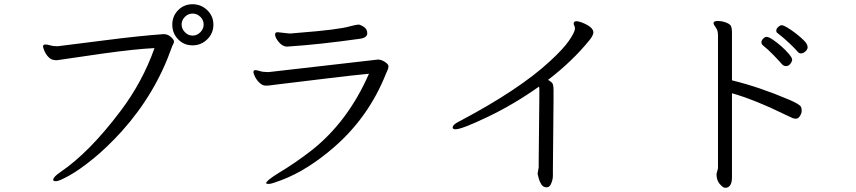

<svg xmlns="http://www.w3.org/2000/svg" viewBox="-20 -825 4040 906"><path d="M254 -607Q305 -613 472 -634.5Q639 -656 752 -664Q772 -664 786.5 -650.5Q801 -637 801 -630Q801 -623 797 -616Q793 -609 790 -600Q713 -382 555 -206Q486 -130 421 -77Q356 -24 307.5 3Q259 30 245 30Q231 30 231 24Q231 10 265 -13Q401 -105 548 -300Q653 -439 709 -598Q621 -594 463 -572L257 -542Q253 -541 250 -541H243Q223 -541 209.5 -555Q196 -569 189.5 -585Q183 -601 183 -605Q183 -614 192 -615H195Q204 -615 217 -611Q230 -607 246 -607ZM889 -657Q910 -657 925.5 -673Q941 -689 941 -709.5Q941 -730 925.5 -745.5Q910 -761 889 -761Q868 -761 852.5 -745.5Q837 -730 837 -709.5Q837 -689 852.5 -673Q868 -657 889 -657ZM888.5 -805Q929 -805 958 -777Q987 -749 987 -708.5Q987 -668 958 -639.5Q929 -611 888.5 -611Q848 -611 820.5 -639.5Q793 -668 793 -708.5Q793 -749 820.5 -777Q848 -805 888.5 -805Z M1249 -485 1764 -544Q1779 -544 1796 -533Q1813 -522 1813 -512.5Q1813 -503 1809.5 -496Q1806 -489 1802 -479Q1721 -274 1558 -132Q1432 -22 1308 25Q1261 43 1248.5 43Q1236 43 1236 39Q1236 28 1292 -7Q1374 -56 1451 -116Q1622 -251 1721 -477Q1638 -469 1540 -457Q1442 -445 1387.5 -438.5Q1333 -432 1296 -427.5Q1259 -423 1253 -422Q1247 -421 1242 -421H1233Q1219 -421 1205.5 -433.5Q1192 -446 1184 -461.5Q1176 -477 1176 -485Q1176 -493 1183 -494H1185Q1193 -494 1206.5 -489.5Q1220 -485 1242 -485ZM1290 -673 1345 -667H1352Q1360 -668 1386 -670Q1579 -685 1632 -701Q1663 -709 1671.5 -709Q1680 -709 1696.5 -698.5Q1713 -688 1713 -667.5Q1713 -647 1678 -642Q1486 -615 1347 -606L1335 -605Q1309 -605 1287 -638Q1278 -652 1278 -662.5Q1278 -673 1290 -673Z M2517 -7 2522 -36V-68L2525 -368V-408Q2525 -412 2523 -416Q2404 -332 2281.5 -273.5Q2159 -215 2130 -215Q2116 -215 2116 -223Q2116 -237 2145 -251Q2431 -402 2576 -537Q2638 -594 2664.5 -632.5Q2691 -671 2693 -688V-691Q2693 -699 2690 -704Q2687 -709 2687 -714Q2687 -725 2701 -725Q2709 -725 2728 -718Q2780 -697 2780 -672Q2780 -659 2762 -636Q2681 -536 2566 -448Q2586 -437 2589 -427Q2592 -417 2592 -400V-354L2589 -30V4Q2589 21 2582 38Q2575 59 2559 59Q2543 59 2534 44.5Q2525 30 2521.5 14.5Q2518 -1 2517 -4Z M3580 -611Q3573 -617 3573 -625.5Q3573 -634 3581 -642.5Q3589 -651 3598 -651Q3607 -651 3626.5 -638Q3646 -625 3667 -606.5Q3688 -588 3703 -570Q3718 -552 3718 -543.5Q3718 -535 3709.5 -524Q3701 -513 3689 -513Q3677 -513 3668 -524Q3659 -535 3631 -564Q3603 -593 3580 -611ZM3772 -576Q3766 -573 3758 -573Q3750 -573 3742.5 -582.5Q3735 -592 3707 -619Q3679 -646 3650 -668Q3643 -672 3643 -680.5Q3643 -689 3652 -697.5Q3661 -706 3669 -706Q3677 -706 3696 -694.5Q3715 -683 3737 -666Q3759 -649 3775 -632.5Q3791 -616 3791 -602Q3791 -588 3772 -576ZM3361 -4 3368 -31V-659Q3368 -682 3357.5 -695.5Q3347 -709 3347 -716Q3347 -726 3367 -726Q3387 -726 3406.5 -718.5Q3426 -711 3430 -700.5Q3434 -690 3434 -673V-446Q3564 -414 3700 -356Q3755 -333 3760 -320Q3763 -313 3763 -302Q3763 -291 3755 -278Q3747 -265 3736.5 -265Q3726 -265 3719.5 -268Q3713 -271 3694 -280Q3538 -356 3434 -385V11Q3434 53 3411 60Q3409 61 3400.5 61Q3392 61 3376.5 43.5Q3361 26 3361 -4Z"/></svg>

Font: LXGW Bright GB
Style: Regular
Weight: 400
Designer: Christian Thalmann (Catharsis Fonts)
Foundry: LXGW / Christian Thalmann (Catharsis Fonts) / Fontworks Inc.
Version: Version 5.510